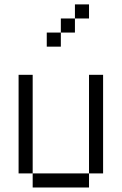

<svg xmlns="http://www.w3.org/2000/svg" viewBox="-20 -832 540 852"><path d="M375 -750V-812.5H312.5V-750H250V-687.5H187.5V-625H250V-687.5H312.5V-750ZM125 -62.5V0H375V-62.5ZM125 -62.5V-500H62.5V-62.5ZM375 -62.5H437.5V-500H375Z"/></svg>

Font: CalcUnifontExMono
Style: Regular
Weight: 500
Version: Version 15.0.06